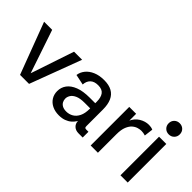

<svg xmlns="http://www.w3.org/2000/svg" viewBox="-42 -1302 1855 1855"><g transform="rotate(45 885.5 -375.0)"><path d="M222.7 0 23.9 -527.3H134.3L291.5 -62H276.9L433.1 -527.3H543.5L345.7 0Z M763.2 11.7Q710.9 11.7 671.1 -7.8Q631.3 -27.3 609.1 -62.5Q586.9 -97.7 586.9 -144Q586.9 -194.3 616.2 -234.1Q645.5 -273.9 704.8 -297.1Q764.2 -320.3 854.5 -320.3H939L930.2 -310.5V-339.8Q930.2 -399.9 906.5 -431.6Q882.8 -463.4 827.6 -463.4Q774.9 -463.4 746.8 -436.3Q718.8 -409.2 716.3 -362.3L608.9 -384.8Q614.3 -427.2 642.6 -462.4Q670.9 -497.6 719.5 -518.6Q768.1 -539.6 834 -539.6Q899.4 -539.6 941.9 -515.9Q984.4 -492.2 1005.1 -445.6Q1025.9 -398.9 1025.9 -329.6V-105.5Q1025.9 -89.4 1030.5 -84Q1035.2 -78.6 1050.3 -78.6H1078.6V0H1021.5Q981.9 0 957.5 -22.9Q933.1 -45.9 933.1 -83.5V-117.2L948.7 -114.7Q941.4 -93.8 927.5 -71.8Q913.6 -49.8 891.4 -30.8Q869.1 -11.7 837.4 0Q805.7 11.7 763.2 11.7ZM788.1 -64.9Q826.7 -64.9 859.1 -83.7Q891.6 -102.5 911.1 -142.1Q930.7 -181.6 930.7 -244.1V-250.5H854Q792.5 -250.5 757.3 -234.4Q722.2 -218.3 707.8 -194.6Q693.4 -170.9 693.4 -147.9Q693.4 -125.5 703.4 -106.7Q713.4 -87.9 734.4 -76.4Q755.4 -64.9 788.1 -64.9Z M1187.5 0V-527.3H1281.7V-413.6L1278.3 -427.2Q1302.2 -482.9 1348.9 -511.2Q1395.5 -539.6 1445.3 -539.6Q1459.5 -539.6 1473.6 -537.1Q1487.8 -534.7 1500.5 -528.8L1489.3 -438.5Q1461.4 -447.3 1434.1 -447.3Q1415.5 -447.3 1390.4 -440.2Q1365.2 -433.1 1341.8 -413.1Q1318.4 -393.1 1302.5 -354.2Q1286.6 -315.4 1286.6 -252.4V0Z M1594.7 0V-527.3H1693.8V0ZM1644.5 -608.9Q1611.8 -608.9 1590.1 -630.6Q1568.4 -652.3 1568.4 -684.6Q1568.4 -717.8 1590.1 -739.3Q1611.8 -760.7 1644.5 -760.7Q1677.2 -760.7 1699 -739.3Q1720.7 -717.8 1720.7 -684.6Q1720.7 -652.3 1699 -630.6Q1677.2 -608.9 1644.5 -608.9Z"/></g></svg>

Font: Schibsted Grotesk Medium
Style: Regular
Weight: 500
Designer: Bakken & Baeck AS, Henrik Kongsvoll
Foundry: Schibsted ASA
Version: Version 1.100;gftools[0.9.25]